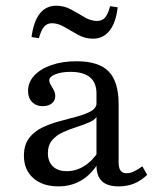

<svg xmlns="http://www.w3.org/2000/svg" viewBox="-20 -641 561 672"><path d="M317.7 -206.5V-313.7Q317.7 -351.6 294.8 -370.6Q271.8 -389.5 226.6 -389.5Q195.2 -389.5 173.8 -381Q152.4 -372.6 152.4 -359.7Q152.4 -352.4 157.7 -344Q162.9 -335.5 168.1 -325.8Q173.4 -316.1 173.4 -304.8Q173.4 -288.7 161.3 -279Q149.2 -269.4 129 -269.4Q106.5 -269.4 92.3 -283.9Q78.2 -298.4 78.2 -322.6Q78.2 -353.2 100 -376.6Q121.8 -400 160.1 -413.3Q198.4 -426.6 247.6 -426.6Q325.8 -426.6 360.5 -390.7Q395.2 -354.8 395.2 -276.6V-206.5ZM184.7 11.3Q129 11.3 96.4 -17.7Q63.7 -46.8 63.7 -96Q63.7 -133.9 81.9 -157.7Q100 -181.5 129 -195.2Q158.1 -208.9 190.7 -217.3Q223.4 -225.8 252.4 -233.9Q281.5 -241.9 300 -252.8Q318.5 -263.7 318.5 -283.9L321.8 -238.7Q315.3 -223.4 295.2 -214.1Q275 -204.8 250.4 -197.2Q225.8 -189.5 202 -179Q178.2 -168.5 162.9 -150.8Q147.6 -133.1 147.6 -104.8Q147.6 -75.8 164.9 -58.9Q182.3 -41.9 213.7 -41.9Q246 -41.9 274.6 -59.7Q303.2 -77.4 325 -111.3V-71.8Q299.2 -29.8 264.1 -9.3Q229 11.3 184.7 11.3ZM395.2 -72.6Q395.2 -53.2 402 -44Q408.9 -34.7 422.6 -34.7Q436.3 -34.7 450 -41.5Q463.7 -48.4 478.2 -58.9L495.2 -29Q474.2 -8.9 450 1.2Q425.8 11.3 395.2 11.3Q355.6 11.3 336.7 -6.9Q317.7 -25 317.7 -62.9V-206.5H395.2ZM305.6 -505.6Q277.4 -505.6 252.8 -519.4Q228.2 -533.1 205.6 -546.4Q183.1 -559.7 162.1 -559.7Q145.2 -559.7 134.7 -548Q124.2 -536.3 116.1 -507.3L90.3 -511.3Q97.6 -566.1 119.4 -593.5Q141.1 -621 176.6 -621Q204.8 -621 229 -607.7Q253.2 -594.4 275.4 -581Q297.6 -567.7 319.4 -567.7Q337.1 -567.7 347.6 -579.4Q358.1 -591.1 365.3 -619.4L391.9 -615.3Q385.5 -561.3 363.3 -533.5Q341.1 -505.6 305.6 -505.6Z"/></svg>

Font: Playfair 9pt
Style: Regular
Weight: 400
Designer: Claus Eggers Sørensen
Foundry: Claus Eggers Sørensen
Version: Version 2.203